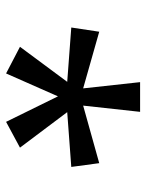

<svg xmlns="http://www.w3.org/2000/svg" viewBox="57 -842 492 647"><g transform="rotate(90 303.5 -519.0)"><path d="M257.3 -744.6 278.3 -552.7 87.4 -606.9 73.2 -512.7 256.3 -499 138.2 -339.8 228 -293 305.2 -467.8 391.1 -293 478 -339.8 358.4 -499 543 -512.7 530.3 -606.9 336.4 -552.7 357.4 -744.6Z"/></g></svg>

Font: Noto Reveo Sans
Style: Regular
Weight: 400
Designer: Monotype Design team
Foundry: Monotype Imaging Inc.
Version: Version 1.04